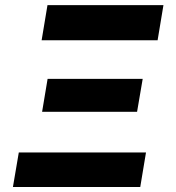

<svg xmlns="http://www.w3.org/2000/svg" viewBox="-20 -748 705 768"><path d="M31.7 0 55.2 -138.2H564L541 0ZM148.4 -300.8 170.4 -432.6H550.8L528.3 -300.8ZM146.5 -586.9 169.9 -727.5H633.8L610.4 -586.9Z"/></svg>

Font: Inter Tight ExtraBold
Style: Italic
Weight: 800
Italic angle: -9.39999°
Designer: Rasmus Andersson
Foundry: rsms
Version: Version 3.004